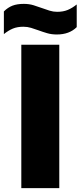

<svg xmlns="http://www.w3.org/2000/svg" viewBox="-66 -971 416 991"><path d="M44 0V-740H240V0ZM227 -793Q200 -793 177 -799.8Q154 -806.5 132.5 -814.5Q113.5 -821.5 94.5 -827.2Q75.5 -833 55 -833Q23.5 -833 0.5 -823.5Q-22.5 -814 -46 -795V-912Q-25.5 -932.5 -1.5 -941.8Q22.5 -951 57 -951Q84 -951 107 -944Q130 -937 151.5 -929Q170.5 -922 189.8 -916Q209 -910 229 -910Q260.5 -910 283.8 -919.8Q307 -929.5 330 -948V-831Q292 -793 227 -793Z"/></svg>

Font: Encode Sans Condensed Black
Style: Regular
Weight: 900
Width: 3
Designer: Multiple Designers
Foundry: Impallari Type
Version: Version 3.000; ttfautohint (v1.8.3) -l 8 -r 50 -G 200 -x 14 